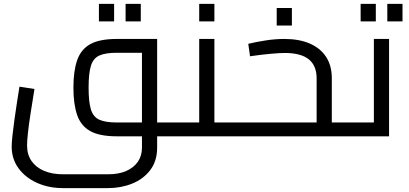

<svg xmlns="http://www.w3.org/2000/svg" viewBox="-20 -700 2099 986"><path d="M787 0V-71H895V0ZM303 266Q230 266 170 239Q110 212 75 164Q40 116 40 53Q40 32 44 -4.5Q48 -41 54 -84.5Q60 -128 67 -173Q74 -218 80 -255L157 -243Q146 -175 137 -117.5Q128 -60 123.5 -18Q119 24 119 47Q119 94 142 127Q165 160 206.5 177.5Q248 195 303 195H535Q590 195 628.5 178Q667 161 688 130.5Q709 100 709 58V-463L750 -429H580Q522 -429 490.5 -415Q459 -401 447 -362.5Q435 -324 435 -250Q435 -176 447 -137.5Q459 -99 490.5 -85Q522 -71 580 -71H709V0H580Q492 0 444 -26.5Q396 -53 376.5 -108.5Q357 -164 357 -250Q357 -336 376.5 -391.5Q396 -447 444 -473.5Q492 -500 580 -500H787V58Q787 127 751.5 173.5Q716 220 658.5 243Q601 266 535 266ZM895 0V-71Q901 -71 905 -68.5Q909 -66 911 -61.5Q913 -57 914 -50.5Q915 -44 915 -36Q915 -28 914 -21Q913 -14 911 -9.5Q909 -5 905 -2.5Q901 0 895 0ZM488 -590V-680H566V-590ZM625 -590V-680H703V-590Z M1081 0V-71H1189V0ZM895 0V-71H1039L1003 -42V-500H1081V0ZM895 0Q889 0 885 -2.5Q881 -5 879 -9.5Q877 -14 876 -21Q875 -28 875 -36Q875 -47 876.5 -54.5Q878 -62 882.5 -66.5Q887 -71 895 -71ZM1189 0V-71Q1195 -71 1199 -68.5Q1203 -66 1205 -61.5Q1207 -57 1208 -50.5Q1209 -44 1209 -36Q1209 -28 1208 -21Q1207 -14 1205 -9.5Q1203 -5 1199 -2.5Q1195 0 1189 0ZM1003 -590V-680H1081V-590Z M1684 0V-71H1792V0ZM1189 0V-71H1630L1606 -50V-298Q1606 -363 1565.5 -395.5Q1525 -428 1442 -428Q1416 -428 1367 -423.5Q1318 -419 1264 -411L1255 -475Q1296 -485 1345 -492.5Q1394 -500 1440 -500Q1516 -500 1570.5 -476.5Q1625 -453 1654.5 -408Q1684 -363 1684 -298V0ZM1189 0Q1183 0 1179 -2.5Q1175 -5 1173 -9.5Q1171 -14 1170 -21Q1169 -28 1169 -36Q1169 -47 1170.5 -54.5Q1172 -62 1176.5 -66.5Q1181 -71 1189 -71ZM1792 0V-71Q1798 -71 1802 -68.5Q1806 -66 1808 -61.5Q1810 -57 1811 -50.5Q1812 -44 1812 -36Q1812 -28 1811 -21Q1810 -14 1808 -9.5Q1806 -5 1802 -2.5Q1798 0 1792 0ZM1401 -569V-659H1479V-569Z M1792 0V-71H1936L1900 -42V-500H1978V0ZM1792 0Q1786 0 1782 -2.5Q1778 -5 1776 -9.5Q1774 -14 1773 -21Q1772 -28 1772 -36Q1772 -47 1773.5 -54.5Q1775 -62 1779.5 -66.5Q1784 -71 1792 -71ZM1832 -590V-680H1910V-590ZM1969 -590V-680H2047V-590Z"/></svg>

Font: Cairo Play
Style: Regular
Weight: 400
Designer: Mohamed Gaber, Accademia di Belle Arti di Urbino
Foundry: Kief Type Foundry, Accademia di Belle Arti di Urbino
Version: Version 3.119